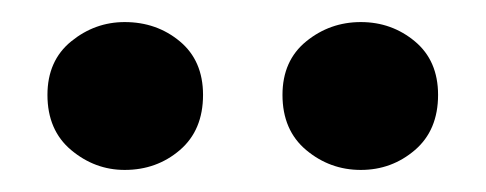

<svg xmlns="http://www.w3.org/2000/svg" viewBox="-20 -722 440 174"><path d="M93 -568Q66 -568 44.5 -586Q23 -604 23 -636Q23 -667 44.5 -684.5Q66 -702 93 -702Q122 -702 143 -684.5Q164 -667 164 -636Q164 -604 143 -586Q122 -568 93 -568ZM307 -568Q279 -568 257.5 -586Q236 -604 236 -636Q236 -667 257.5 -684.5Q279 -702 307 -702Q335 -702 356 -684.5Q377 -667 377 -636Q377 -604 356 -586Q335 -568 307 -568Z"/></svg>

Font: Source Serif 4 36pt
Style: Bold
Weight: 700
Designer: Frank Grießhammer
Foundry: Adobe Systems Incorporated
Version: Version 4.004;hotconv 1.0.116;makeotfexe 2.5.65601